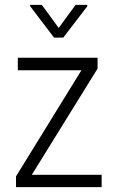

<svg xmlns="http://www.w3.org/2000/svg" viewBox="-20 -764 470 784"><path d="M109.9 -50.3H395V0H45.4V-43.9L312.5 -477.1H52.7V-528.3H378.4V-483.9ZM219.7 -649.9 288.6 -744.1H336.4V-738.3L238.3 -610.4H200.7L103 -738.8V-744.1H150.9Z"/></svg>

Font: Roboto Condensed Light
Style: Regular
Weight: 300
Designer: Google
Version: Version 2.134; 2016